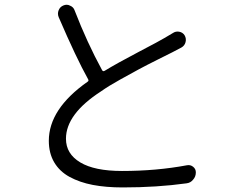

<svg xmlns="http://www.w3.org/2000/svg" viewBox="-20 -781 1040 820"><path d="M717.8 -639.6Q730.5 -648.4 745.6 -645.5Q760.7 -642.6 768.6 -629.9Q776.4 -616.2 772.5 -601.1Q768.6 -585.9 754.9 -578.1Q735.4 -567.4 715.8 -557.6Q710 -554.7 656.2 -527.8Q602.5 -501 571.8 -484.4Q541 -467.8 492.7 -440.9Q444.3 -414.1 411.1 -390.6Q261.7 -293.9 261.7 -188.5Q261.7 -124 322.8 -87.4Q383.8 -50.8 501 -50.8Q648.4 -50.8 778.3 -75.2Q793 -78.1 804.7 -68.8Q816.4 -59.6 816.4 -44.9Q816.4 -26.4 804.7 -13.7Q793.9 0 776.4 2Q650.4 19.5 503.9 19.5Q432.6 19.5 376.5 8.8Q320.3 -2 277.3 -25.4Q234.4 -48.8 211.4 -87.9Q188.5 -127 188.5 -179.7Q188.5 -315.4 353.5 -431.6Q360.4 -435.5 356.4 -442.4Q305.7 -533.2 230.5 -708Q224.6 -722.7 230.5 -737.3Q236.3 -752 251 -757.8Q257.8 -760.7 264.6 -760.7Q272.5 -760.7 279.3 -756.8Q293.9 -751 298.8 -736.3Q351.6 -599.6 416 -481.4Q419.9 -474.6 426.8 -478.5Q479.5 -510.7 571.8 -559.1Q664.1 -607.4 681.6 -618.2Q706.1 -632.8 717.8 -639.6Z"/></svg>

Font: Gen Jyuu Gothic Normal
Style: Regular
Weight: 300
Designer: [Source Han Sans]
Ryoko NISHIZUKA  (kana & ideographs); Paul D. Hunt (Latin, Greek & Cyrillic); Wenlong ZHANG  (bopomofo
Version: Version 1.002.20150607